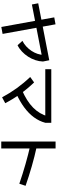

<svg xmlns="http://www.w3.org/2000/svg" viewBox="1050 -1880 900 3040"><g transform="rotate(90 1500.0 -360.0)"><path d="M51 -415 32 -515 934 -690 954 -590ZM407 69 255 -769 365 -789 517 49ZM627 -265Q675 -289 715.5 -326.5Q756 -364 786 -409.5Q816 -455 832.5 -504.5Q849 -554 849 -603L954 -590Q952 -530 932 -469.5Q912 -409 877 -355Q842 -301 796 -257.5Q750 -214 696 -188Z M1402 -256Q1580 -332 1683.5 -434Q1787 -536 1824 -672L1924 -627Q1899 -532 1837.5 -448Q1776 -364 1680.5 -293.5Q1585 -223 1456 -165ZM1521 57Q1454 -68 1374 -178.5Q1294 -289 1199 -388L1285 -450Q1385 -346 1466.5 -232.5Q1548 -119 1614 7ZM1076 -627V-722H1924V-627Z M2889 -216Q2732 -270 2577.5 -314Q2423 -358 2286 -389L2313 -489Q2457 -458 2615 -412.5Q2773 -367 2922 -315ZM2221 70V-790H2331V70Z"/></g></svg>

Font: M PLUS 1 Medium
Style: Regular
Weight: 500
Designer: Coji Morishita
Foundry: UNDERFOREST DESIGN
Version: Version 1.001